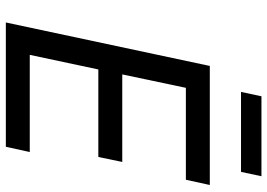

<svg xmlns="http://www.w3.org/2000/svg" viewBox="-149 -767 916 658"><g transform="rotate(90 309.0 -438.0)"><path d="M518 -317H218L168 -82H501L483 0H57L206 -699H614L596 -617H281L235 -399H535ZM310 -876H584L569 -806H295Z"/></g></svg>

Font: Fragment Mono SC
Style: Italic
Weight: 400
Italic angle: -12°
Monospace: yes
Designer: Wei Huang based on Nimbus Sans by URW Studio, based on Helvetica by Max Miedinger.
Foundry: Wei Huang
Version: Version 1.012; ttfautohint (v1.8.4.7-5d5b)